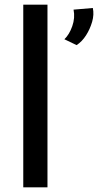

<svg xmlns="http://www.w3.org/2000/svg" viewBox="-20 -797 423 817"><path d="M79 -777H182V0H79ZM306 -605 254 -630Q275 -650 287.5 -685.5Q300 -721 293 -756L375 -763Q381 -735 372 -704Q363 -673 346 -646.5Q329 -620 306 -605Z"/></svg>

Font: Josefin Sans Medium
Style: Regular
Weight: 500
Designer: Santiago Orozco
Foundry: Typemade
Version: Version 2.001